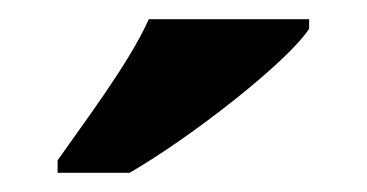

<svg xmlns="http://www.w3.org/2000/svg" viewBox="-20 -786 382 200"><path d="M40 -619V-606H115C179 -643 279 -721 302 -756V-766H135C115 -721 68 -659 40 -619Z"/></svg>

Font: Noto Serif Lao SemiCondensed ExtraBold
Style: Regular
Weight: 800
Width: 4
Designer: Monotype Design Team
Foundry: Monotype Imaging Inc.
Version: Version 2.003